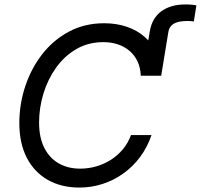

<svg xmlns="http://www.w3.org/2000/svg" viewBox="-20 -843 913 873"><path d="M627.9 -498.5 660.6 -698.2Q670.9 -760.7 713.6 -791.7Q756.3 -822.8 823.2 -822.8Q839.4 -822.8 852.8 -821.5Q866.2 -820.3 873 -818.4L861.3 -745.6Q854 -746.6 846.2 -747.1Q838.4 -747.6 833 -747.6Q790.5 -747.6 770 -735.1Q749.5 -722.7 745.6 -698.2L712.9 -498.5ZM340.8 9.8Q258.3 9.8 196.8 -25.4Q135.3 -60.5 101.6 -126.2Q67.9 -191.9 67.9 -283.2Q67.9 -369.1 94.7 -450.4Q121.6 -531.7 171.9 -596.4Q222.2 -661.1 293.5 -699.2Q364.7 -737.3 453.6 -737.3Q509.8 -737.3 556.9 -721.2Q604 -705.1 638.9 -674.3Q673.8 -643.6 693.1 -599.4Q712.4 -555.2 712.9 -498.5H620.1Q618.7 -535.6 605.2 -564Q591.8 -592.3 568.8 -611.8Q545.9 -631.3 515.6 -641.4Q485.4 -651.4 450.2 -651.4Q381.8 -651.4 327.6 -620.1Q273.4 -588.9 235.6 -536.1Q197.8 -483.4 177.7 -418.2Q157.7 -353 157.7 -285.6Q157.7 -217.3 181.6 -170.4Q205.6 -123.5 247.6 -99.9Q289.6 -76.2 344.2 -76.2Q381.3 -76.2 416.7 -86.2Q452.1 -96.2 483.2 -115.7Q514.2 -135.3 538.1 -163.6Q562 -191.9 575.7 -229H668.9Q649.9 -173.3 617.2 -129.4Q584.5 -85.4 540.8 -54.2Q497.1 -22.9 446.3 -6.6Q395.5 9.8 340.8 9.8Z"/></svg>

Font: Adwaita Sans
Style: Italic
Weight: 400
Italic angle: -9.39999°
Designer: Rasmus Andersson
Foundry: rsms
Version: Version 4.001;git-9221beed3